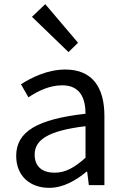

<svg xmlns="http://www.w3.org/2000/svg" viewBox="-20 -892 604 925"><path d="M217 13C284 13 345 -22 397 -65H400L408 0H483V-334C483 -468 427 -557 295 -557C208 -557 131 -518 81 -486L117 -423C160 -452 217 -481 280 -481C369 -481 392 -414 392 -344C161 -318 58 -259 58 -141C58 -43 126 13 217 13ZM243 -60C189 -60 147 -85 147 -147C147 -217 209 -262 392 -284V-132C339 -85 296 -60 243 -60ZM310 -641 356 -686 198 -872 134 -811Z"/></svg>

Font: Source Han Sans CN Regular
Style: Regular
Weight: 400
Designer: Ryoko NISHIZUKA (kana & ideographs); Paul D. Hunt (Latin, Greek & Cyrillic); Wenlong ZHANG (bopomofo); Sandoll Communica
Foundry: Adobe Systems Incorporated
Version: Version 1.004;PS 1.004;hotconv 1.0.82;makeotf.lib2.5.63406